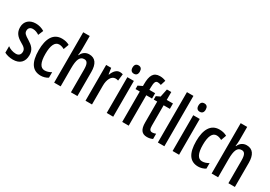

<svg xmlns="http://www.w3.org/2000/svg" viewBox="18 -1632 3531 2509"><g transform="rotate(30 1783.5 -377.5)"><path d="M322 -149C322 -232 277 -273 210 -314C145 -353 126 -370 126 -408C126 -445 150 -469 191 -469C225 -469 258 -456 287 -436L319 -513C279 -537 237 -550 188 -550C94 -550 32 -494 32 -405C32 -323 75 -279 142 -240C206 -205 225 -182 225 -145C225 -101 200 -76 156 -76C110 -76 63 -94 32 -118V-20C66 -2 110 10 162 10C263 10 322 -46 322 -149Z M581 10C616 10 659 -1 689 -22V-105C656 -85 623 -75 591 -75C526 -75 493 -139 493 -268C493 -397 526 -465 590 -465C615 -465 641 -457 668 -442L697 -522C665 -540 629 -550 583 -550C453 -550 393 -440 393 -267C393 -81 455 10 581 10Z M878 -561V-760H780V0H878V-274C878 -403 903 -463 969 -463C1015 -463 1033 -426 1033 -340V0H1131V-363C1131 -484 1087 -550 994 -550C942 -550 898 -521 877 -469H871C875 -497 878 -528 878 -561Z M1456 -550C1407 -550 1370 -508 1348 -449H1342L1329 -540H1253V0H1351V-280C1350 -378 1389 -448 1448 -448C1464 -448 1478 -446 1490 -441L1502 -543C1485 -548 1471 -550 1456 -550Z M1623 -747C1587 -747 1568 -725 1568 -683C1568 -643 1588 -621 1623 -621C1659 -621 1678 -643 1678 -683C1678 -724 1660 -747 1623 -747ZM1671 -540H1573V0H1671Z M1992 -459V-540H1905V-574C1906 -654 1917 -681 1952 -681C1968 -681 1984 -677 2002 -671L2026 -747C1993 -760 1969 -765 1937 -765C1839 -765 1807 -698 1807 -569V-542L1743 -511V-459H1807V0H1905V-459Z M2215 -76C2178 -76 2167 -101 2167 -152V-459H2261V-540H2167V-659H2101L2076 -538L2018 -511V-459H2070V-143C2070 -40 2104 10 2183 10C2217 10 2244 3 2268 -9V-88C2250 -81 2232 -76 2215 -76Z M2443 0V-760H2345V0Z M2617 -747C2581 -747 2562 -725 2562 -683C2562 -643 2582 -621 2617 -621C2653 -621 2672 -643 2672 -683C2672 -724 2654 -747 2617 -747ZM2665 -540H2567V0H2665Z M2957 10C2992 10 3035 -1 3065 -22V-105C3032 -85 2999 -75 2967 -75C2902 -75 2869 -139 2869 -268C2869 -397 2902 -465 2966 -465C2991 -465 3017 -457 3044 -442L3073 -522C3041 -540 3005 -550 2959 -550C2829 -550 2769 -440 2769 -267C2769 -81 2831 10 2957 10Z M3254 -561V-760H3156V0H3254V-274C3254 -403 3279 -463 3345 -463C3391 -463 3409 -426 3409 -340V0H3507V-363C3507 -484 3463 -550 3370 -550C3318 -550 3274 -521 3253 -469H3247C3251 -497 3254 -528 3254 -561Z"/></g></svg>

Font: Noto Sans Bengali ExtraCondensed Medium
Style: Regular
Weight: 500
Width: 2
Designer: Joana Ranito - Universal Thirst; Jelle Bosma - Monotype Design Team
Foundry: Universal Thirst ehf.
Version: Version 3.000